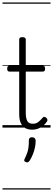

<svg xmlns="http://www.w3.org/2000/svg" viewBox="-20 -1030 428 1550"><path d="M240 17Q205 17 181.5 2.5Q158 -12 146.5 -40Q135 -68 135 -107V-452H57Q47 -452 42.5 -457.5Q38 -463 38 -475Q38 -488 42.5 -494Q47 -500 57 -500H135V-711Q135 -721 141 -725.5Q147 -730 160 -730Q174 -730 181 -725.5Q188 -721 188 -711V-500H324Q335 -500 339.5 -494Q344 -488 344 -475Q344 -463 339.5 -457.5Q335 -452 324 -452H188V-119Q188 -78 199.5 -54.5Q211 -31 246 -31Q271 -31 289 -45Q307 -59 324 -79Q331 -88 338.5 -86.5Q346 -85 354 -79Q361 -72 362.5 -64.5Q364 -57 360 -50Q346 -29 327.5 -14Q309 1 287 9Q265 17 240 17ZM188 278Q177 274 175.5 267.5Q174 261 181 248Q193 223 200 203Q207 183 210 160Q213 137 213 102Q213 91 219 84.5Q225 78 238 78Q253 78 260.5 86Q268 94 268 106Q268 133 262 161Q256 189 245.5 215.5Q235 242 220 266Q213 276 206 279.5Q199 283 188 278ZM0 490H388V500H0ZM0 -20H388V0H0ZM0 -505H388V-500H0ZM0 -1010H388V-1000H0Z"/></svg>

Font: Playwrite ES Deco Guides
Style: Regular
Weight: 400
Designer: Veronika Burian, José Scaglione
Foundry: TypeTogether
Version: Version 1.003